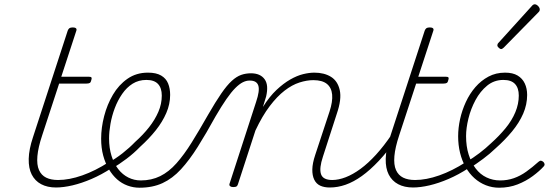

<svg xmlns="http://www.w3.org/2000/svg" viewBox="-20 -858 2561 896"><path d="M242 17Q201 17 172 1.5Q143 -14 128 -43.5Q113 -73 114 -117Q115 -161 134 -218L296 -715Q299 -723 304 -726.5Q309 -730 320 -730Q330 -730 334.5 -726Q339 -722 336 -714L266 -500H394Q405 -500 407 -496Q409 -492 406 -484Q404 -474 399 -471Q394 -468 384 -468H256L177 -227Q158 -170 154.5 -129.5Q151 -89 162 -64.5Q173 -40 195.5 -29Q218 -18 251 -18Q259 -18 262 -12.5Q265 -7 264.5 -0.5Q264 6 258 11.5Q252 17 242 17Z M240 17Q231 17 227.5 11.5Q224 6 226.5 -0.5Q229 -7 235.5 -12.5Q242 -18 251 -18Q303 -18 364 -39.5Q425 -61 487 -101Q493 -105 498 -102.5Q503 -100 506.5 -94.5Q510 -89 509 -82.5Q508 -76 500 -73Q454 -43 407.5 -23Q361 -3 318.5 7Q276 17 240 17Z M484 -98Q519 -117 551.5 -142.5Q584 -168 611 -196Q648 -229 675.5 -264Q703 -299 719 -336Q735 -373 735 -412Q735 -447 717.5 -466Q700 -485 663 -485Q654 -485 650.5 -490Q647 -495 648.5 -502Q650 -509 656 -514Q662 -519 671 -519Q709 -519 732 -505.5Q755 -492 764.5 -468.5Q774 -445 774 -415Q774 -372 756 -330.5Q738 -289 707 -250Q676 -211 634 -173Q605 -143 570.5 -117Q536 -91 499 -69Z M631 18Q602 18 575 8Q548 -2 526.5 -21Q505 -40 488 -68.5Q471 -97 461.5 -132.5Q452 -168 452 -211Q452 -262 466 -316Q480 -370 507 -416Q534 -462 575 -490.5Q616 -519 670 -519Q680 -519 684 -514Q688 -509 686 -502Q684 -495 678 -490Q672 -485 663 -485Q627 -485 599 -467.5Q571 -450 550 -419.5Q529 -389 515.5 -353Q502 -317 495.5 -280Q489 -243 489 -212Q489 -167 500.5 -130.5Q512 -94 532 -68.5Q552 -43 579 -29.5Q606 -16 637 -16Q687 -16 727.5 -36Q768 -56 803.5 -96Q839 -136 874.5 -193Q910 -250 952 -324Q986 -383 1012.5 -421.5Q1039 -460 1061.5 -480.5Q1084 -501 1105.5 -508.5Q1127 -516 1152 -516Q1161 -516 1164.5 -511Q1168 -506 1167 -499Q1166 -492 1160 -487Q1154 -482 1144 -482Q1129 -482 1113 -474Q1097 -466 1078 -447Q1059 -428 1036.5 -395.5Q1014 -363 986 -315Q942 -235 903 -173Q864 -111 824.5 -68Q785 -25 738.5 -3.5Q692 18 631 18Z M1519 17Q1493 17 1474.5 8.5Q1456 0 1446.5 -19.5Q1437 -39 1437.5 -67.5Q1438 -96 1451 -135L1518 -338Q1533 -384 1530 -416.5Q1527 -449 1505.5 -466.5Q1484 -484 1442 -484Q1412 -484 1377.5 -473Q1343 -462 1308 -435Q1273 -408 1238.5 -362.5Q1204 -317 1172 -249L1091 0Q1089 8 1084.5 11.5Q1080 15 1068 15Q1059 15 1054 11Q1049 7 1051 0L1175 -382Q1193 -435 1185.5 -458.5Q1178 -482 1146 -482Q1137 -482 1133 -487Q1129 -492 1130 -499Q1131 -506 1137 -511Q1143 -516 1151 -516Q1173 -516 1189 -509Q1205 -502 1215 -488Q1225 -474 1226.5 -454Q1228 -434 1222 -408L1207 -359Q1238 -408 1270.5 -438.5Q1303 -469 1334.5 -487Q1366 -505 1394.5 -512Q1423 -519 1447 -519Q1493 -519 1524.5 -499.5Q1556 -480 1565.5 -437.5Q1575 -395 1552 -328L1487 -127Q1469 -73 1478 -45.5Q1487 -18 1531 -18Q1537 -18 1540 -12.5Q1543 -7 1542 -0.5Q1541 6 1535 11.5Q1529 17 1519 17Z M1519 17Q1510 17 1506 11.5Q1502 6 1503.5 -0.5Q1505 -7 1511.5 -12.5Q1518 -18 1530 -18Q1560 -18 1593.5 -31Q1627 -44 1662.5 -70Q1698 -96 1735 -136.5Q1772 -177 1809 -232Q1817 -244 1824.5 -242Q1832 -240 1835 -230.5Q1838 -221 1832 -212Q1789 -151 1748 -107.5Q1707 -64 1668.5 -36.5Q1630 -9 1593 4Q1556 17 1519 17Z M1908 17Q1867 17 1838 1.5Q1809 -14 1794 -43.5Q1779 -73 1780 -117Q1781 -161 1800 -218L1962 -715Q1965 -723 1970 -726.5Q1975 -730 1986 -730Q1996 -730 2000.5 -726Q2005 -722 2002 -714L1932 -500H2060Q2071 -500 2073 -496Q2075 -492 2072 -484Q2070 -474 2065 -471Q2060 -468 2050 -468H1922L1843 -227Q1824 -170 1820.5 -129.5Q1817 -89 1828 -64.5Q1839 -40 1861.5 -29Q1884 -18 1917 -18Q1925 -18 1928 -12.5Q1931 -7 1930.5 -0.5Q1930 6 1924 11.5Q1918 17 1908 17Z M1906 17Q1897 17 1893.5 11.5Q1890 6 1892.5 -0.5Q1895 -7 1901.5 -12.5Q1908 -18 1917 -18Q1969 -18 2030 -39.5Q2091 -61 2153 -101Q2159 -105 2164 -102.5Q2169 -100 2172.5 -94.5Q2176 -89 2175 -82.5Q2174 -76 2166 -73Q2120 -43 2073.5 -23Q2027 -3 1984.5 7Q1942 17 1906 17Z M2156 -102Q2188 -121 2217.5 -143.5Q2247 -166 2271 -189Q2310 -224 2339.5 -260Q2369 -296 2385 -334.5Q2401 -373 2401 -412Q2401 -447 2383.5 -466Q2366 -485 2329 -485Q2286 -485 2253.5 -458.5Q2221 -432 2199 -391Q2177 -350 2166 -305Q2155 -260 2155 -223Q2155 -175 2167 -137Q2179 -99 2200 -71.5Q2221 -44 2250.5 -30Q2280 -16 2314 -16Q2348 -16 2378 -26.5Q2408 -37 2436 -57Q2464 -77 2493 -103Q2500 -109 2505 -108Q2510 -107 2515 -103Q2519 -100 2521 -93.5Q2523 -87 2516 -80Q2498 -60 2466.5 -36.5Q2435 -13 2395.5 2.5Q2356 18 2309 18Q2277 18 2247.5 6.5Q2218 -5 2194 -26.5Q2170 -48 2153 -78Q2136 -108 2127 -144.5Q2118 -181 2118 -222Q2118 -261 2127 -302Q2136 -343 2154 -382Q2172 -421 2198.5 -451.5Q2225 -482 2259.5 -500.5Q2294 -519 2337 -519Q2373 -519 2395.5 -505.5Q2418 -492 2429 -468.5Q2440 -445 2440 -415Q2440 -370 2421.5 -327.5Q2403 -285 2369.5 -244.5Q2336 -204 2293 -166Q2266 -140 2235 -117Q2204 -94 2172 -73Z M2318 -629Q2314 -629 2307.5 -635Q2301 -641 2301 -646Q2301 -649 2302 -652Q2303 -655 2307 -659L2461 -829Q2465 -834 2468.5 -836Q2472 -838 2476 -838Q2481 -838 2486.5 -834Q2492 -830 2495.5 -824.5Q2499 -819 2499 -814Q2499 -811 2498 -808Q2497 -805 2493 -801L2331 -636Q2324 -629 2318 -629Z"/></svg>

Font: Playwrite BE VLG Thin
Style: Regular
Weight: 250
Designer: Veronika Burian, José Scaglione
Foundry: TypeTogether
Version: Version 1.002